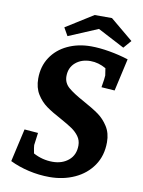

<svg xmlns="http://www.w3.org/2000/svg" viewBox="-97 -956 773 1038"><g transform="rotate(10 289.0 -437.5)"><path d="M30 -34 71 -215 146 -209 137 -141Q137 -131 144 -96Q194 -69 250 -69Q303 -69 338 -98.5Q373 -128 373 -180Q373 -208 357.5 -229.5Q342 -251 318.5 -267Q295 -283 255 -305Q204 -332 172 -355Q140 -378 118 -413.5Q96 -449 96 -499Q96 -566 129 -616Q162 -666 219.5 -693Q277 -720 348 -720Q394 -720 449 -710.5Q504 -701 554 -685L514 -507L441 -512Q450 -564 450 -578Q450 -583 444 -617Q402 -641 359 -641Q309 -641 276.5 -613Q244 -585 244 -538Q244 -501 272.5 -476.5Q301 -452 360 -420Q413 -391 444.5 -368.5Q476 -346 499 -310Q522 -274 522 -224Q522 -150 485 -96Q448 -42 385.5 -13.5Q323 15 248 15Q190 15 133.5 2Q77 -11 30 -34ZM373 -820 212 -752 187 -796 337 -890H432L557 -786L520 -743Z"/></g></svg>

Font: Andada Pro ExtraBold
Style: Italic
Weight: 800
Italic angle: -6.99998°
Designer: Carolina Giovagnoli
Foundry: Huerta Tipografica
Version: Version 3.005; ttfautohint (v1.8.4)